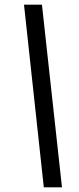

<svg xmlns="http://www.w3.org/2000/svg" viewBox="-20 -755 341 824"><path d="M168 49 83 -735H160L246 49Z"/></svg>

Font: Archivo SemiExpanded Medium
Style: Italic
Weight: 500
Width: 6
Italic angle: -10°
Designer: Hector Gatti
Foundry: Omnibus-Type
Version: Version 2.001